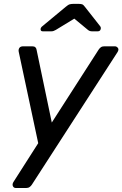

<svg xmlns="http://www.w3.org/2000/svg" viewBox="-20 -752 613 962"><path d="M59.6 190Q48.4 190 44.3 179.9Q40.3 169.8 48.9 157.4L171.5 -34.6L73.7 -493.1Q71.7 -503.4 76.9 -511.7Q82.2 -520 96.6 -520H141Q151.9 -520 157 -515.3Q162.1 -510.5 163.1 -503.3L239.5 -138L474.2 -503.3Q478.4 -509.9 485 -514.9Q491.7 -520 502.6 -520H555.3Q564.4 -520 570.7 -511.9Q576.9 -503.9 568.7 -490.6L139.6 173.3Q135.4 179.9 128.6 184.9Q121.9 190 110.9 190ZM194.8 -595Q182.9 -595 183.4 -606.1Q183.8 -614.1 192.3 -620.7L309.1 -717.6Q321.9 -728.6 329.7 -730.5Q337.5 -732.5 345.2 -732.5H375.9Q384.4 -732.5 391.1 -730.5Q397.8 -728.6 405.6 -717.6L481.1 -621.6Q486.7 -614.9 484.7 -606.9Q482.5 -595 468.9 -595H441.8Q435.1 -595 430 -596.8Q425 -598.6 420.7 -602L352.3 -658.6L259.4 -602Q253.3 -598.6 248.2 -596.8Q243.1 -595 236.3 -595Z"/></svg>

Font: Rubik Light
Style: Italic
Weight: 300
Italic angle: -12°
Designer: Hubert and Fischer
Foundry: Hubert and Fischer
Version: Version 2.300;gftools[0.9.30]